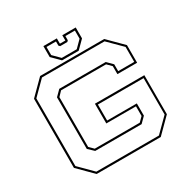

<svg xmlns="http://www.w3.org/2000/svg" viewBox="-187 -1019 1167 1188"><g transform="rotate(-30 397.0 -425.0)"><path d="M168 0 65 -103V-597L168 -700H626L729 -597V-471H588V-528L557.5 -558.5H236L206 -527V-171.5L236 -141.5H557.5L588 -172V-241H376V-382H729V-103L626 0ZM173.5 -13.5H620.5L716 -108.5V-368.5H389.5V-254H601.5V-166.5L563 -128H231.5L192.5 -165V-533.5L231 -572H563L601.5 -533.5V-484.5H716V-591.5L620.5 -686.5H173.5L78.5 -591.5V-108.5ZM334 -716 278 -772V-850H374V-812H413V-850H509V-772L453 -716ZM340 -730H447L495 -778V-836H427V-806L419 -798H368L360 -806V-836H292V-778Z"/></g></svg>

Font: Tourney Expanded Thin
Style: Regular
Weight: 100
Width: 7
Designer: Tyler Finck
Foundry: Etcetera Type Co
Version: Version 1.010; ttfautohint (v1.8.3)